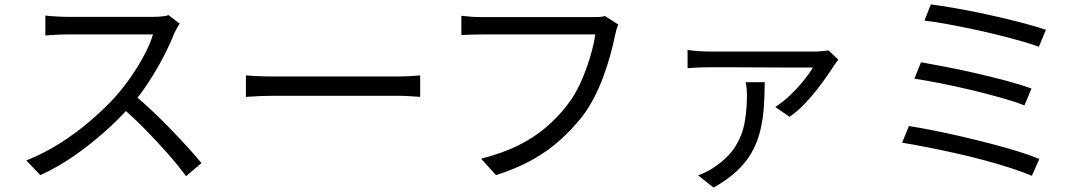

<svg xmlns="http://www.w3.org/2000/svg" viewBox="-20 -777 4980 876"><path d="M800 -669Q795 -663 787.5 -649.5Q780 -636 775 -625Q756 -576 725 -516.5Q694 -457 656 -399Q618 -341 576 -294Q521 -232 455 -173.5Q389 -115 316 -64.5Q243 -14 164 22L100 -45Q181 -77 255.5 -124.5Q330 -172 395.5 -228.5Q461 -285 512 -342Q546 -381 579.5 -429.5Q613 -478 639.5 -528.5Q666 -579 678 -620Q670 -620 640 -620Q610 -620 569 -620Q528 -620 483 -620Q438 -620 397 -620Q356 -620 326.5 -620Q297 -620 288 -620Q271 -620 249.5 -619Q228 -618 210.5 -617Q193 -616 187 -615V-706Q194 -705 212.5 -703.5Q231 -702 252 -701Q273 -700 288 -700Q299 -700 328 -700Q357 -700 397.5 -700Q438 -700 482 -700Q526 -700 566.5 -700Q607 -700 636 -700Q665 -700 674 -700Q699 -700 718.5 -702Q738 -704 749 -708ZM589 -347Q630 -313 673.5 -272Q717 -231 759 -187.5Q801 -144 837 -104.5Q873 -65 899 -33L829 27Q794 -21 745 -76.5Q696 -132 641.5 -187.5Q587 -243 532 -290Z M1102 -433Q1117 -432 1139 -430.5Q1161 -429 1187.5 -428.5Q1214 -428 1241 -428Q1257 -428 1290.5 -428Q1324 -428 1369 -428Q1414 -428 1464.5 -428Q1515 -428 1565.5 -428Q1616 -428 1661.5 -428Q1707 -428 1740 -428Q1773 -428 1789 -428Q1827 -428 1854 -430Q1881 -432 1897 -433V-335Q1882 -336 1852.5 -338Q1823 -340 1790 -340Q1774 -340 1740 -340Q1706 -340 1661.5 -340Q1617 -340 1566 -340Q1515 -340 1464.5 -340Q1414 -340 1369.5 -340Q1325 -340 1291 -340Q1257 -340 1241 -340Q1200 -340 1163 -338.5Q1126 -337 1102 -335Z M2801 -665Q2796 -654 2792.5 -642Q2789 -630 2786 -615Q2778 -575 2765 -527.5Q2752 -480 2733.5 -429.5Q2715 -379 2690.5 -331.5Q2666 -284 2637 -246Q2591 -188 2535 -137.5Q2479 -87 2407 -47Q2335 -7 2243 22L2175 -53Q2273 -78 2344.5 -113.5Q2416 -149 2470 -195Q2524 -241 2565 -294Q2601 -339 2627.5 -397Q2654 -455 2671.5 -513.5Q2689 -572 2696 -620Q2682 -620 2643 -620Q2604 -620 2551 -620Q2498 -620 2440.5 -620Q2383 -620 2330 -620Q2277 -620 2238 -620Q2199 -620 2185 -620Q2155 -620 2130 -619Q2105 -618 2085 -617V-705Q2099 -704 2116 -702Q2133 -700 2151 -699.5Q2169 -699 2185 -699Q2197 -699 2228 -699Q2259 -699 2301.5 -699Q2344 -699 2392.5 -699Q2441 -699 2488.5 -699Q2536 -699 2577.5 -699Q2619 -699 2648 -699Q2677 -699 2687 -699Q2698 -699 2712 -699.5Q2726 -700 2740 -704Z M3805 -505Q3801 -499 3795 -491.5Q3789 -484 3785 -478Q3774 -460 3753.5 -430.5Q3733 -401 3706 -366.5Q3679 -332 3647.5 -299.5Q3616 -267 3582 -244L3517 -289Q3552 -311 3586 -343.5Q3620 -376 3647.5 -410.5Q3675 -445 3689 -469Q3675 -469 3637.5 -469Q3600 -469 3549.5 -469Q3499 -469 3444 -469.5Q3389 -470 3339.5 -470Q3290 -470 3255.5 -470Q3221 -470 3211 -470Q3189 -470 3164.5 -469Q3140 -468 3117 -466V-549Q3138 -546 3163.5 -544Q3189 -542 3211 -542Q3221 -542 3257 -542Q3293 -542 3345.5 -542Q3398 -542 3455 -542Q3512 -542 3564.5 -542Q3617 -542 3655.5 -542Q3694 -542 3705 -542Q3713 -542 3723.5 -543Q3734 -544 3744 -545Q3754 -546 3760 -547ZM3469 -402Q3469 -338 3464.5 -281.5Q3460 -225 3447 -174.5Q3434 -124 3408.5 -79.5Q3383 -35 3341 4Q3299 43 3236 79L3165 23Q3182 17 3199.5 8.5Q3217 0 3234 -11Q3302 -56 3334.5 -108Q3367 -160 3377.5 -218.5Q3388 -277 3388 -342Q3388 -357 3386.5 -372.5Q3385 -388 3382 -402Z M4227 -757Q4266 -752 4319 -743Q4372 -734 4431.5 -722Q4491 -710 4550.5 -696Q4610 -682 4662 -668Q4714 -654 4752 -641L4720 -564Q4683 -577 4632 -591.5Q4581 -606 4523.5 -620Q4466 -634 4406.5 -646.5Q4347 -659 4293.5 -668.5Q4240 -678 4198 -683ZM4182 -493Q4233 -484 4300 -471Q4367 -458 4438.5 -441.5Q4510 -425 4575 -407.5Q4640 -390 4686 -373L4654 -296Q4611 -313 4547.5 -331Q4484 -349 4413 -366Q4342 -383 4273.5 -396.5Q4205 -410 4152 -418ZM4127 -202Q4178 -194 4240.5 -181.5Q4303 -169 4370 -153.5Q4437 -138 4502 -121Q4567 -104 4624 -86.5Q4681 -69 4722 -52L4688 25Q4648 8 4591 -10.5Q4534 -29 4468.5 -46.5Q4403 -64 4335.5 -79Q4268 -94 4206.5 -106Q4145 -118 4096 -126Z"/></svg>

Font: Noto Sans KR
Style: Regular
Weight: 400
Designer: Ryoko NISHIZUKA  (kana, bopomofo & ideographs); Paul D. Hunt (Latin, Greek & Cyrillic); Sandoll Communications , Soo-you
Foundry: Adobe
Version: Version 2.004-H2;hotconv 1.0.118;makeotfexe 2.5.65603